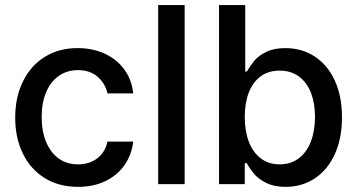

<svg xmlns="http://www.w3.org/2000/svg" viewBox="-20 -727 1410 758"><path d="M40 -262.7Q40 -343.3 70.6 -405.5Q101.1 -467.8 156.7 -502.4Q212.4 -537.1 286.1 -537.1Q346.2 -537.1 394 -514.9Q441.9 -492.7 471.2 -452.1Q500.5 -411.6 505.9 -358.4H404.3Q395.5 -397.9 365.2 -424.1Q335 -450.2 288.1 -450.2Q245.1 -450.2 212.6 -427.7Q180.2 -405.3 162.4 -363.5Q144.5 -321.8 144.5 -265.6Q144.5 -208 162.4 -165.8Q180.2 -123.5 212.4 -100.8Q244.6 -78.1 288.1 -78.1Q332.5 -78.1 363.8 -101.8Q395 -125.5 404.3 -168H505.9Q500 -116.2 471.9 -75.7Q443.8 -35.2 396.5 -12.2Q349.1 10.7 288.1 10.7Q212.4 10.7 156.2 -24.2Q100.1 -59.1 70.1 -121.1Q40 -183.1 40 -262.7Z M709 0H604.5V-707H709Z M844.7 -707H948.2V-444.3H954.1Q968.8 -469.2 984.9 -488.3Q1001 -507.3 1031.2 -522.2Q1061.5 -537.1 1106.4 -537.1Q1170.9 -537.1 1221.7 -504.4Q1272.5 -471.7 1301.3 -409.9Q1330.1 -348.1 1330.1 -263.7Q1330.1 -179.7 1301.5 -117.7Q1272.9 -55.7 1222.4 -22.5Q1171.9 10.7 1107.4 10.7Q1063 10.7 1032.5 -4.2Q1002 -19 984.9 -38.8Q967.8 -58.6 954.1 -83H946.3V0H844.7ZM1084 -78.1Q1128.4 -78.1 1159.9 -102.3Q1191.4 -126.5 1207.5 -168.9Q1223.6 -211.4 1223.6 -265.6Q1223.6 -318.8 1207.8 -360.1Q1191.9 -401.4 1160.4 -424.8Q1128.9 -448.2 1084 -448.2Q1040 -448.2 1009.3 -425.8Q978.5 -403.3 962.4 -362.1Q946.3 -320.8 946.3 -265.6Q946.3 -210 962.4 -167.5Q978.5 -125 1009.8 -101.6Q1041 -78.1 1084 -78.1Z"/></svg>

Font: WEMIX Pretendard Medium
Style: Regular
Weight: 500
Designer: Base glyphs from Inter by Rasmus Andersson; Hangeul glyphs from Noto Sans CJK(Source Han Sans) by Jang Soo-young and Kan
Foundry: Kil Hyung-jin
Version: Version 1.000